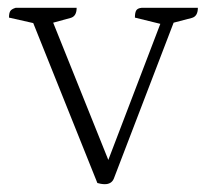

<svg xmlns="http://www.w3.org/2000/svg" viewBox="-20 -463 529 491"><path d="M248 8Q243 8 237.5 7Q232 6 229 5L65 -404L3 -418Q3 -430 6.5 -435Q10 -440 20 -443H176Q176 -421 160 -417L116 -405L257 -54L390 -402L325 -418Q325 -431 328.5 -436.5Q332 -442 342 -443H486Q486 -421 470 -417L424 -405L271 -6Q265 8 248 8Z"/></svg>

Font: Petrona ExtraLight
Style: Regular
Weight: 200
Designer: Ringo R. Seeber
Foundry: Ringo R. Seeber
Version: Version 2.001; ttfautohint (v1.8.3)